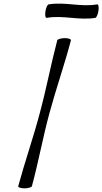

<svg xmlns="http://www.w3.org/2000/svg" viewBox="-20 -1021 561 1053"><path d="M236 -923C328 -939 410 -908 503 -923C509 -924 517 -942 520 -962C523 -982 520 -998 513 -997C421 -981 339 -1012 247 -997C240 -996 232 -978 229 -958C226 -938 229 -922 236 -923ZM294 -800C259 -667 234 -533 198 -400C163 -267 116 -133 80 0C78 6 93 12 114 12C134 12 153 6 155 0C191 -133 215 -267 251 -400C287 -533 334 -667 369 -800C371 -806 356 -812 336 -812C315 -812 296 -806 294 -800Z"/></svg>

Font: Nupuram Light Oblique
Style: Regular
Weight: 300
Designer: Santhosh Thottingal (santhosh.thottingal@gmail.com)
Foundry: SMC
Version: Version 1.000